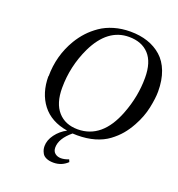

<svg xmlns="http://www.w3.org/2000/svg" viewBox="-161 -839 1113 1198"><g transform="rotate(20 395.0 -239.5)"><path d="M219.2 -230Q219.2 -127.9 267.1 -74Q314.9 -20 397.9 -20Q560.5 -20 637.2 -220.2Q684.1 -341.3 684.1 -465.8Q684.1 -568.8 636.5 -620.4Q588.9 -671.9 503.9 -671.9Q361.8 -671.9 280.8 -503.9Q219.2 -373.5 219.2 -230ZM113.8 -270 115.2 -269Q115.2 -406.2 184.1 -522Q207.5 -560.5 236.3 -591.8Q265.1 -623 303.7 -649.7Q342.3 -676.3 392.8 -691.2Q443.4 -706.1 501 -706.1Q564.5 -706.1 616.2 -688.7Q668 -671.4 707.3 -636.7Q746.6 -602.1 768.3 -545.2Q790 -488.3 790 -413.1Q790 -368.7 776.4 -303.5Q762.7 -238.3 727.1 -173.8Q704.6 -132.8 678.2 -101.6Q651.9 -70.3 614 -42.2Q576.2 -14.2 523.9 1Q471.7 16.1 408.2 16.1Q387.7 16.1 377.9 15.1Q306.2 74.2 306.2 133.8Q306.2 159.2 322.3 172.1Q338.4 185.1 361.8 185.1Q385.7 185.1 413.1 173.8L419.9 189.9Q381.3 227.1 327.1 227.1Q298.8 227.1 279.8 218.5Q260.7 210 252.9 195.8Q245.1 181.6 242.7 170.9Q240.2 160.2 240.2 147.9Q240.2 108.9 268.3 70.8Q296.4 32.7 339.8 9.8Q228.5 -8.3 171.1 -83Q113.8 -157.7 113.8 -270Z"/></g></svg>

Font: Linguistics Pro
Style: Italic
Weight: 400
Italic angle: -12°
Designer: Stefan Peev, Context Ltd
Foundry: Stefan Peev, Context Ltd
Version: Version 001.000